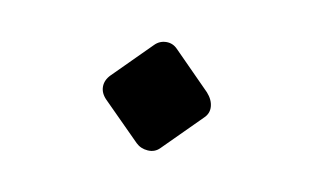

<svg xmlns="http://www.w3.org/2000/svg" viewBox="-32 -272 383 234"><g transform="rotate(10 159.0 -155.0)"><path d="M174.3 -93.1Q168.4 -87.2 159.7 -87.8Q150.9 -88.4 145 -94.1L99.3 -139.9Q92.5 -146.8 92.5 -154.9Q92.5 -163.1 99.3 -170L145 -215.7Q150.9 -221.7 159.2 -221.8Q167.4 -221.9 173.3 -215.7L218.5 -170Q225.6 -162.1 226.2 -153.5Q226.8 -145 220.1 -138.9Z"/></g></svg>

Font: Rubik Light
Style: Italic
Weight: 300
Italic angle: -12°
Designer: Hubert and Fischer
Foundry: Hubert and Fischer
Version: Version 2.300;gftools[0.9.30]